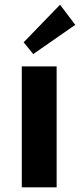

<svg xmlns="http://www.w3.org/2000/svg" viewBox="-20 -801 342 821"><path d="M81.1 -620.1 236.8 -780.8 301.8 -694.8 122.1 -569.8ZM73.2 -517.1H222.2V0H73.2Z"/></svg>

Font: Sarala
Style: Bold
Weight: 700
Designer: Andres Torresi
Foundry: Huerta Tipografica
Version: Version 1.004;PS 001.003;hotconv 1.0.70;makeotf.lib2.5.58329